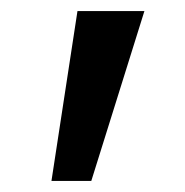

<svg xmlns="http://www.w3.org/2000/svg" viewBox="-20 -720 334 347"><path d="M120 -700 73 -393H145L241 -700Z"/></svg>

Font: Jost Medium
Style: Regular
Weight: 500
Version: Version 3.710